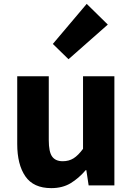

<svg xmlns="http://www.w3.org/2000/svg" viewBox="-20 -958 686 992"><path d="M245 14Q153 14 111 -47Q69 -108 69 -214V-564H232V-234Q232 -173 249.5 -149Q267 -125 304 -125Q336 -125 360 -140Q384 -155 409 -189V-564H571V0H438L426 -79H423Q387 -37 345 -11.5Q303 14 245 14ZM334 -652 253 -731 428 -938 537 -831Z"/></svg>

Font: Noto Sans SC Thin ExtraBold
Style: Regular
Weight: 800
Version: Version 2.004-H2;hotconv 1.0.118;makeotfexe 2.5.65603